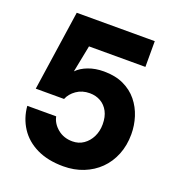

<svg xmlns="http://www.w3.org/2000/svg" viewBox="-130 -803 839 918"><g transform="rotate(20 289.5 -344.0)"><path d="M294 12Q215 12 158.5 -15.5Q102 -43 70.5 -91.5Q39 -140 34 -201H181Q188 -166 219 -140.5Q250 -115 294 -115Q326 -115 350.5 -132Q375 -149 389 -177.5Q403 -206 403 -241Q403 -279 389 -305.5Q375 -332 350.5 -346Q326 -360 295 -360Q256 -360 227.5 -340Q199 -320 188 -292H44L104 -700H501V-569H214L187 -432Q208 -454 243.5 -467.5Q279 -481 323 -481Q381 -481 423.5 -461Q466 -441 493.5 -407Q521 -373 534.5 -330.5Q548 -288 548 -243Q548 -186 529 -139Q510 -92 476 -58.5Q442 -25 395.5 -6.5Q349 12 294 12Z"/></g></svg>

Font: DM Sans 9pt 36pt Black
Style: Regular
Weight: 900
Version: Version 4.004;gftools[0.9.30]